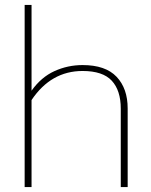

<svg xmlns="http://www.w3.org/2000/svg" viewBox="-20 -759 613 779"><path d="M80 -739H108V-391Q147 -446 201 -470.5Q255 -495 315 -495Q408 -495 453 -447.5Q498 -400 498 -319V0H470V-318Q470 -392 433.5 -431.5Q397 -471 315 -471Q187 -471 108 -353V0H80Z"/></svg>

Font: Prompt Thin
Style: Regular
Weight: 250
Designer: Katatrad Team
Foundry: CadsonDemak
Version: Version 1.001